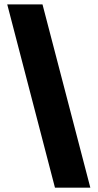

<svg xmlns="http://www.w3.org/2000/svg" viewBox="-20 -800 447 880"><path d="M394 60.1H231.9L13.2 -779.8H174.8Z"/></svg>

Font: Sora
Style: Bold
Weight: 700
Designer: Jonathan Barnbrook, Julián Moncada
Foundry: Barnbrook Fonts
Version: Version 2.000